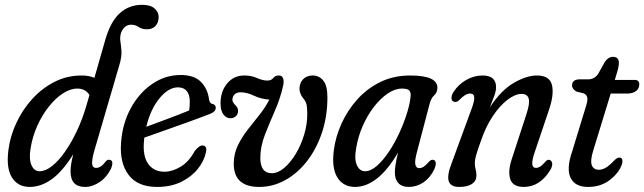

<svg xmlns="http://www.w3.org/2000/svg" viewBox="-20 -748 2607 777"><path d="M429.5 -66Q413 -31.5 383.8 -11.5Q354.5 8.5 324 8.5Q265.5 8.5 265.5 -54.5Q265.5 -67 267.8 -83Q270 -99 276.5 -124Q234 -55 190 -23.2Q146 8.5 100.5 8.5Q52.5 8.5 28.5 -29.5Q4.5 -67.5 14 -140.5Q21 -196.5 46 -250.2Q71 -304 110.5 -347.5Q150 -391 200.8 -416.8Q251.5 -442.5 310.5 -442.5Q340 -442.5 362 -433L407 -590Q428 -661.5 465.2 -695Q502.5 -728.5 555 -728.5Q589 -728.5 605.5 -713.8Q622 -699 622 -679.5Q622 -656.5 609.2 -643Q596.5 -629.5 575 -629.5Q554 -629.5 541 -638.8Q528 -648 510.5 -648Q483.5 -648 470 -616Q464.5 -598 467.2 -580.8Q470 -563.5 471.5 -541.2Q473 -519 463.5 -486.5L361.5 -137.5Q352 -104.5 352.8 -86.5Q353.5 -68.5 369.5 -68.5Q378 -68.5 387.2 -74Q396.5 -79.5 408.5 -95Q416 -104 424 -101Q442 -98.5 429.5 -66ZM104 -149Q96.5 -106 107 -80.5Q117.5 -55 140.5 -55Q164 -55 190.8 -76.2Q217.5 -97.5 243.2 -134.2Q269 -171 291.2 -218.2Q313.5 -265.5 328.5 -317L342 -363.5Q326 -389.5 293 -389.5Q264 -389.5 233.8 -369.5Q203.5 -349.5 176.8 -315.5Q150 -281.5 130.8 -238.5Q111.5 -195.5 104 -149Z M813 -130Q806 -96.5 780.8 -64.8Q755.5 -33 713.8 -12.2Q672 8.5 615.5 8.5Q537 8.5 500.2 -40.5Q463.5 -89.5 470 -171.5Q475.5 -248 509.2 -310Q543 -372 595.8 -408.2Q648.5 -444.5 711.5 -444.5Q765.5 -444.5 793 -416.8Q820.5 -389 826 -345.5Q828.5 -330.5 837.5 -328Q850.5 -326 853 -315Q854 -305.5 847.8 -298.2Q841.5 -291 824.5 -285Q790 -271.5 741.8 -254.2Q693.5 -237 645.8 -220Q598 -203 564 -191Q563.5 -186 563 -181Q556.5 -118 579.2 -85.5Q602 -53 646 -53Q676.5 -53 710.2 -72.8Q744 -92.5 768.5 -137.5Q788 -162 802.5 -159Q819.5 -155.5 813 -130ZM700 -394.5Q662 -394.5 625.5 -350.2Q589 -306 572 -235Q610 -249 659 -267.2Q708 -285.5 745.5 -301Q748 -315.5 748 -337.5Q748 -364 736 -379.2Q724 -394.5 700 -394.5Z M1305 -354Q1305 -277.5 1283 -211.5Q1261 -145.5 1222.5 -96Q1184 -46.5 1134.2 -19Q1084.5 8.5 1029 8.5Q924 8.5 926 -89Q927 -128 943 -160.5Q959 -193 982.2 -223Q1005.5 -253 1029.5 -282.8Q1053.5 -312.5 1070 -345Q1036.5 -347 1007.8 -360.8Q979 -374.5 953 -374.5Q938 -374.5 929.2 -365.8Q920.5 -357 920.5 -343.5Q920.5 -335.5 931 -324Q937 -318 940.2 -312.5Q943.5 -307 943.5 -299.5Q943.5 -286 934.5 -277.8Q925.5 -269.5 912.5 -269.5Q896 -269.5 884.2 -284.5Q872.5 -299.5 872.5 -330.5Q872.5 -378 899.2 -410.2Q926 -442.5 968.5 -442.5Q997.5 -442.5 1020.2 -432.2Q1043 -422 1061.5 -422Q1078 -422 1085.8 -432.2Q1093.5 -442.5 1108 -442.5Q1132.5 -442.5 1126.5 -404Q1114.5 -349.5 1092.2 -299.2Q1070 -249 1051.8 -201.8Q1033.5 -154.5 1033.5 -109.5Q1033.5 -47 1079.5 -47Q1105 -47 1130.2 -68.5Q1155.5 -90 1176.8 -125.2Q1198 -160.5 1210.8 -202.8Q1223.5 -245 1223.5 -286.5Q1223.5 -310.5 1220.8 -323.8Q1218 -337 1210 -346.5Q1192 -367.5 1192 -389Q1192 -412 1206.5 -427.2Q1221 -442.5 1245.5 -442.5Q1271.5 -442.5 1288.2 -422Q1305 -401.5 1305 -354Z M1667 -131.5Q1657.5 -96 1661 -81.8Q1664.5 -67.5 1676 -67.5Q1685.5 -67.5 1694.5 -73.2Q1703.5 -79 1716 -93.5Q1725 -103.5 1733.5 -101Q1751 -97.5 1738 -64Q1721.5 -29 1694 -10.2Q1666.5 8.5 1634.5 8.5Q1606.5 8.5 1592.2 -7Q1578 -22.5 1578 -50Q1578 -63.5 1580.8 -82Q1583.5 -100.5 1591 -131Q1549.5 -60 1505.8 -25.8Q1462 8.5 1417 8.5Q1369.5 8.5 1345.5 -29.5Q1321.5 -67.5 1331 -140.5Q1338 -194.5 1362 -247.8Q1386 -301 1425.5 -345.2Q1465 -389.5 1519 -416Q1573 -442.5 1640 -442.5Q1753.5 -442.5 1750 -390Q1748.5 -372 1737 -362Q1725.5 -352 1719.5 -331ZM1421.5 -149Q1413 -104.5 1424.2 -79.8Q1435.5 -55 1457 -55Q1480.5 -55 1505.5 -77Q1530.5 -99 1554 -134.2Q1577.5 -169.5 1596.5 -211Q1615.5 -252.5 1627.8 -292.5Q1640 -332.5 1642 -362.5Q1642.5 -376 1635.2 -382.8Q1628 -389.5 1606.5 -389.5Q1578.5 -389.5 1549 -369.5Q1519.5 -349.5 1493.2 -315.5Q1467 -281.5 1448 -238.5Q1429 -195.5 1421.5 -149Z M1819 -336Q1808.5 -337.5 1807.2 -349.5Q1806 -361.5 1815 -375.5Q1835 -406.5 1866.8 -424.5Q1898.5 -442.5 1933 -442.5Q1987.5 -442.5 1987.5 -395Q1987.5 -380.5 1981 -362Q1974.5 -343.5 1962.5 -314Q2009 -384 2060.2 -413.2Q2111.5 -442.5 2153 -442.5Q2204.5 -442.5 2213.8 -403.5Q2223 -364.5 2200.5 -300L2143.5 -131Q2122 -68.5 2149 -68.5Q2157 -68.5 2165.8 -73.8Q2174.5 -79 2188 -94.5Q2196.5 -103.5 2203.5 -101Q2211.5 -99 2214.2 -88.8Q2217 -78.5 2208 -61.5Q2165.5 8.5 2099.5 8.5Q2056 8.5 2045.2 -22.5Q2034.5 -53.5 2051 -104L2111 -288Q2125 -330.5 2119.5 -349.2Q2114 -368 2090.5 -368Q2065.5 -368 2034.5 -344.8Q2003.5 -321.5 1974.2 -278Q1945 -234.5 1924.5 -173Q1910 -133 1905.8 -116.2Q1901.5 -99.5 1901.5 -88Q1901.5 -74 1904.8 -62.8Q1908 -51.5 1908 -37.5Q1908 -15.5 1889.8 -3.5Q1871.5 8.5 1838.5 8.5Q1803 8.5 1795.8 -15.5Q1788.5 -39.5 1809 -91L1887 -303.5Q1900.5 -339 1899.2 -354.2Q1898 -369.5 1883 -369.5Q1863 -369.5 1839 -343.5Q1828.5 -333 1819 -336Z M2342.5 -370 2313 -377.5Q2295 -387.5 2295 -402Q2295 -427 2327.5 -427H2361.5Q2384 -427 2399.5 -447L2428 -498Q2442 -518 2460.5 -518Q2484.5 -518 2484.5 -493.5Q2484.5 -486.5 2482.5 -475.8Q2480.5 -465 2475.5 -449.5L2468 -424.5H2549Q2567 -424.5 2567 -406.5Q2567 -389.5 2553.8 -379.5Q2540.5 -369.5 2519.5 -369.5H2451.5L2380.5 -138Q2368 -97.5 2375 -79.2Q2382 -61 2404.5 -61Q2431 -61 2464.5 -97.5Q2479.5 -112.5 2489 -110Q2496.5 -108.5 2498.2 -101.5Q2500 -94.5 2497.5 -85Q2486 -49.5 2449 -20.5Q2412 8.5 2360 8.5Q2307.5 8.5 2289.5 -27.5Q2271.5 -63.5 2294.5 -132L2348.5 -308.5Q2358.5 -338.5 2357 -351.2Q2355.5 -364 2342.5 -370Z"/></svg>

Font: Fraunces 144pt SuperSoft
Style: Italic
Weight: 400
Italic angle: -16°
Version: Version 1.000;[b76b70a41]